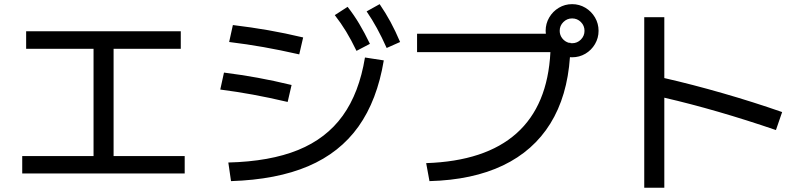

<svg xmlns="http://www.w3.org/2000/svg" viewBox="-20 -838 3790 907"><path d="M85 -100.6H421.9V-607.4H103.5V-690.4H834V-607.4H516.6V-100.6H852.5V-18.6H85Z M1704.1 -566.4 1793 -552.7Q1761.7 -364.3 1673.6 -240.5Q1585.4 -116.7 1436.3 -53Q1287.1 10.7 1071.3 17.6L1058.6 -70.3Q1254.9 -75.2 1388.2 -129.4Q1521.5 -183.6 1599.1 -291.5Q1676.8 -399.4 1704.1 -566.4ZM1020.5 -415 1038.1 -495.1Q1122.1 -484.4 1197.3 -470.7Q1272.5 -457 1357.4 -436.5L1338.9 -356.4Q1249 -377.4 1174.1 -391.1Q1099.1 -404.8 1020.5 -415ZM1062.5 -639.6 1080.1 -719.7Q1168.5 -709 1247.1 -695.3Q1325.7 -681.6 1412.1 -661.1L1393.6 -581.1Q1303.2 -601.6 1224.9 -615.5Q1146.5 -629.4 1062.5 -639.6ZM1561.5 -766.6 1622.1 -805.7Q1652.3 -767.1 1677.2 -725.3Q1702.1 -683.6 1727.5 -630.9L1664.1 -597.7Q1639.2 -649.4 1615 -689.2Q1590.8 -729 1561.5 -766.6ZM1711.9 -784.2 1773.4 -818.4Q1801.8 -776.9 1825 -734.1Q1848.1 -691.4 1870.1 -639.6L1806.6 -611.3Q1783.2 -663.6 1760.7 -704.6Q1738.3 -745.6 1711.9 -784.2Z M2580.1 -591.8H1950.2V-678.7H2558.6L2557.6 -692.4Q2557.6 -726.6 2574.5 -755.4Q2591.3 -784.2 2619.9 -801.3Q2648.4 -818.4 2682.6 -818.4Q2716.8 -818.4 2745.4 -801.3Q2773.9 -784.2 2790.8 -755.4Q2807.6 -726.6 2807.6 -692.4Q2807.6 -658.7 2790.8 -629.9Q2773.9 -601.1 2745.4 -584.2Q2716.8 -567.4 2682.6 -567.4L2672.4 -567.9Q2659.7 -383.3 2579.8 -254.4Q2500 -125.5 2356.2 -56.6Q2212.4 12.2 2008.8 17.6L1993.2 -67.4Q2272.9 -76.7 2420.2 -208.3Q2567.4 -339.8 2580.1 -591.8ZM2741.2 -692.4Q2741.2 -716.8 2724.1 -733.9Q2707 -751 2682.6 -751Q2658.7 -751 2641.4 -733.9Q2624 -716.8 2624 -692.4Q2624 -672.4 2636.2 -656.7Q2648.4 -641.1 2667.5 -635.7H2674.8V-634.3L2682.6 -633.8Q2707 -633.8 2724.1 -651.1Q2741.2 -668.5 2741.2 -692.4Z M3118.2 -376.5V48.8H3023.4V-756.8H3118.2V-469.2Q3250.5 -439 3394.8 -397.5Q3539.1 -356 3674.8 -308.6L3645.5 -223.6Q3365.7 -319.3 3118.2 -376.5Z"/></svg>

Font: Pretendard Medium
Style: Regular
Weight: 500
Designer: Base glyphs from Inter by Rasmus Andersson; Hangeul glyphs from Noto Sans CJK(Source Han Sans) by Jang Soo-young and Kan
Foundry: Kil Hyung-jin
Version: Version 1.309